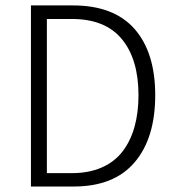

<svg xmlns="http://www.w3.org/2000/svg" viewBox="-20 -680 640 700"><path d="M92.8 0V-660.2H246.1Q395 -660.2 470.5 -574.5Q545.9 -488.8 545.9 -333Q545.9 -176.3 470.7 -88.1Q395.5 0 249 0ZM150.9 -48.8H242.2Q303.7 -48.8 350.3 -69.1Q397 -89.4 426.3 -127.2Q455.6 -165 470.2 -216.8Q484.9 -268.6 484.9 -333Q484.9 -463.9 424.3 -537.4Q363.8 -610.8 242.2 -610.8H150.9Z"/></svg>

Font: Office Code Pro D Light
Style: Regular
Weight: 300
Designer: Nathan Rutzky & Paul D. Hunt
Foundry: Adobe Systems Incorporated
Version: Version 1.004;PS 001.004;hotconv 1.0.70;makeotf.lib2.5.58329